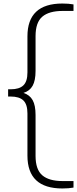

<svg xmlns="http://www.w3.org/2000/svg" viewBox="-20 -838 436 1088"><path d="M333.5 230Q135.5 230 135.5 44V-195Q135.5 -247 112.2 -269Q89 -291 40.5 -291H26V-332H40.5Q89 -332 112.2 -354Q135.5 -376 135.5 -427.5V-632Q135.5 -818 333.5 -818Q369.5 -818 396.5 -813V-776H334.5Q258 -776 219.8 -743.5Q181.5 -711 181.5 -633.5V-436.5Q181.5 -382 165 -352.2Q148.5 -322.5 113 -311.5Q148.5 -300 165 -270.5Q181.5 -241 181.5 -186.5V45.5Q181.5 123 219.8 155.5Q258 188 334.5 188H396.5V225Q369.5 230 333.5 230Z"/></svg>

Font: Encode Sans Exp XLt
Style: Regular
Weight: 200
Width: 7
Designer: Multiple Designers
Foundry: Impallari Type
Version: Version 3.002; ttfautohint (v1.8.3) -l 8 -r 50 -G 200 -x 14 